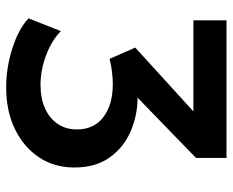

<svg xmlns="http://www.w3.org/2000/svg" viewBox="-86 -654 755 623"><g transform="rotate(90 291.5 -342.5)"><path d="M263.5 15Q219 15 176 5.5Q133 -4 97.2 -20.2Q61.5 -36.5 39.5 -57.5L81 -162.5Q111.5 -132.5 159.5 -114.5Q207.5 -96.5 255.5 -96.5Q299.5 -96.5 332 -111.2Q364.5 -126 382.2 -152.5Q400 -179 400 -214.5Q400 -270 359.8 -300.5Q319.5 -331 253.5 -331Q234.5 -331 213.5 -328.5Q192.5 -326 171 -320.5L134.5 -404L341.5 -592.5H46V-700H492.5V-601L297 -411.5Q356 -411 407.8 -388.2Q459.5 -365.5 491.5 -320Q523.5 -274.5 523.5 -206.5Q523.5 -141 490.2 -91.2Q457 -41.5 398.5 -13.2Q340 15 263.5 15Z"/></g></svg>

Font: Geologica EX Med
Style: Regular
Weight: 500
Designer: Sindre Bremnes, Frode Helland
Foundry: Monokrom Skriftforlag AS
Version: Version 1.010;gftools[0.9.28]